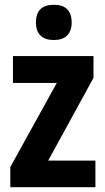

<svg xmlns="http://www.w3.org/2000/svg" viewBox="-20 -781 440 801"><path d="M205 -761C157 -761 130 -739 130 -687C130 -637 158 -614 205 -614C250 -614 279 -637 279 -687C279 -738 252 -761 205 -761ZM378 0V-111H181L370 -456V-547H34V-435H217L23 -84V0Z"/></svg>

Font: Noto Sans Hebrew Condensed
Style: Bold
Weight: 700
Width: 3
Designer: Monotype Design Team
Foundry: Monotype Imaging Inc.
Version: Version 2.004